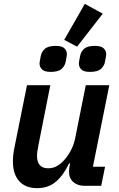

<svg xmlns="http://www.w3.org/2000/svg" viewBox="-20 -964 616 996"><path d="M120 -522H241L179 -209Q176 -194 174 -180Q172 -166 172 -156Q172 -125 186 -108Q200 -91 230 -91Q256 -91 277 -103.5Q298 -116 316 -137Q336 -160 350 -188.5Q364 -217 370 -247L425 -522H547L462 -99H525L505 0H419Q383 0 360.5 -19.5Q338 -39 338 -73Q338 -80 339 -88.5Q340 -97 341 -103L344 -116H338Q310 -56 270.5 -22Q231 12 173 12Q112 12 79.5 -24.5Q47 -61 47 -126Q47 -144 49 -162Q51 -180 55 -199ZM513 -893 380 -722 313 -757 420 -944ZM243 -591Q211 -591 198 -604Q185 -617 185 -635Q185 -639 186.5 -646.5Q188 -654 191 -671Q195 -695 212.5 -710.5Q230 -726 269 -726Q302 -726 314.5 -713Q327 -700 327 -682Q327 -678 325.5 -670Q324 -662 321 -645Q317 -622 299.5 -606.5Q282 -591 243 -591ZM447 -591Q414 -591 401.5 -604Q389 -617 389 -635Q389 -639 390.5 -646.5Q392 -654 395 -671Q399 -695 416 -710.5Q433 -726 472 -726Q505 -726 518 -713Q531 -700 531 -682Q531 -678 529.5 -670Q528 -662 525 -645Q521 -622 503.5 -606.5Q486 -591 447 -591Z"/></svg>

Font: IBM Plex Sans SemiBold
Style: Italic
Weight: 600
Italic angle: -11.31°
Designer: Mike Abbink, Paul van der Laan, Pieter van Rosmalen
Foundry: Bold Monday
Version: Version 3.201